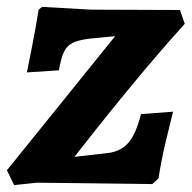

<svg xmlns="http://www.w3.org/2000/svg" viewBox="-25 -532 556 557"><path d="M81 -2 16 5 -5 -38 309 -427 236 -420Q202 -416 185.5 -407.5Q169 -399 160.5 -381.5Q152 -364 146 -328L53 -322Q57 -340 68.5 -399.5Q80 -459 87 -504L97 -512L240 -504L497 -503L511 -463Q371 -308 191 -77L288 -88Q327 -93 348.5 -119Q370 -145 384 -201L477 -208Q472 -189 457 -126Q442 -63 435 -15L417 2Z"/></svg>

Font: Alegreya SC ExtraBold
Style: Italic
Weight: 800
Italic angle: -7°
Designer: Juan Pablo del Peral
Foundry: Huerta Tipografica
Version: Version 2.007; ttfautohint (v1.6)